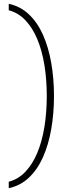

<svg xmlns="http://www.w3.org/2000/svg" viewBox="-20 -770 421 1010"><path d="M26 186Q76 173 113.5 133.5Q151 94 176 34.5Q201 -25 213.5 -101.5Q226 -178 226 -265Q226 -352 213.5 -428.5Q201 -505 176 -564.5Q151 -624 113.5 -663.5Q76 -703 26 -716V-750Q87 -737 132 -694.5Q177 -652 206 -587Q235 -522 249.5 -439.5Q264 -357 264 -265Q264 -173 249.5 -90.5Q235 -8 206 57Q177 122 132 164.5Q87 207 26 220Z"/></svg>

Font: Georama Expanded ExtraLight
Style: Regular
Weight: 250
Width: 7
Designer: Jean-Baptiste Levee
Foundry: Production Type
Version: Version 1.001